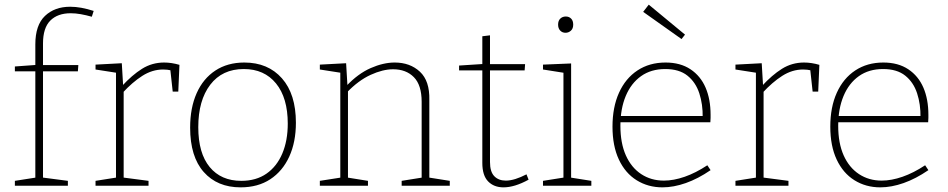

<svg xmlns="http://www.w3.org/2000/svg" viewBox="-20 -799 4077 826"><path d="M44 0V-21L140 -36L132 -27V-500L140 -492H44V-513L140 -520L132 -509V-608Q132 -691 173.5 -730.5Q215 -770 282 -770Q305 -770 330 -765.5Q355 -761 383 -752L375 -727Q350 -734 327.5 -738Q305 -742 284 -742Q228 -742 196.5 -710.5Q165 -679 165 -612V-509L157 -519H317L315 -492H157L165 -500V-27L157 -36L272 -21V0Z M391 0V-21L486 -36L479 -27V-495L487 -485L391 -500V-521L504 -527L510 -426L505 -429Q548 -476 591 -503Q634 -530 686 -530Q718 -530 752 -520L747 -405H723L712 -506L718 -496Q709 -498 700 -499Q691 -500 682 -500Q635 -500 592 -472.5Q549 -445 507 -399L512 -413V-27L504 -36L619 -21V0Z M1031 -530Q1133 -530 1193 -462Q1253 -394 1253 -271Q1253 -188 1224.5 -125.5Q1196 -63 1143 -28Q1090 7 1015 7Q915 7 856.5 -59Q798 -125 798 -250Q798 -335 826 -398Q854 -461 906.5 -495.5Q959 -530 1031 -530ZM1029 -502Q936 -502 884.5 -434.5Q833 -367 833 -252Q833 -140 882 -80.5Q931 -21 1018 -21Q1082 -21 1126.5 -52Q1171 -83 1194.5 -138.5Q1218 -194 1218 -267Q1218 -378 1167.5 -440Q1117 -502 1029 -502Z M1356 0V-21L1452 -36L1444 -27V-494L1452 -485L1356 -500V-521L1469 -527L1475 -426L1470 -429Q1520 -482 1574.5 -506Q1629 -530 1678 -530Q1744 -530 1786.5 -490.5Q1829 -451 1827 -369V-27L1820 -36L1915 -21V0H1708V-21L1802 -36L1794 -27V-361Q1794 -433 1760.5 -467Q1727 -501 1671 -501Q1627 -501 1574.5 -477Q1522 -453 1472 -401L1477 -413V-27L1469 -36L1563 -21V0Z M2146 7Q2105 7 2080 -18.5Q2055 -44 2055 -98V-505L2063 -496H1955V-517L2063 -524L2055 -515V-643L2088 -647V-515L2080 -523H2239L2237 -496H2080L2088 -505V-102Q2088 -60 2106.5 -41Q2125 -22 2156 -22Q2175 -22 2197.5 -29Q2220 -36 2245 -49L2254 -26Q2194 7 2146 7Z M2437 -28 2429 -36 2524 -21V0H2316V-21L2411 -36L2404 -28V-493L2411 -485L2316 -500V-521L2437 -526ZM2413 -658Q2399 -658 2390 -667.5Q2381 -677 2381 -693Q2381 -710 2390.5 -719Q2400 -728 2414 -728Q2428 -728 2437 -719Q2446 -710 2446 -693Q2446 -676 2436 -667Q2426 -658 2413 -658Z M2830 7Q2768 7 2719 -23.5Q2670 -54 2642.5 -112.5Q2615 -171 2615 -254Q2615 -338 2643 -400Q2671 -462 2722.5 -496Q2774 -530 2843 -530Q2907 -530 2950.5 -501Q2994 -472 3015.5 -422Q3037 -372 3037 -305Q3037 -299 3037 -292Q3037 -285 3036 -273H2635V-300H3012L3003 -294Q3004 -350 2988.5 -397.5Q2973 -445 2937.5 -473.5Q2902 -502 2842 -502Q2781 -502 2738 -471.5Q2695 -441 2672 -386Q2649 -331 2649 -258Q2649 -183 2672.5 -130.5Q2696 -78 2738.5 -50Q2781 -22 2836 -22Q2878 -22 2925.5 -38.5Q2973 -55 3023 -88L3037 -67Q2983 -30 2930.5 -11.5Q2878 7 2830 7ZM2771 -779 2927 -650 2912 -631 2747 -748Z M3144 0V-21L3239 -36L3232 -27V-495L3240 -485L3144 -500V-521L3257 -527L3263 -426L3258 -429Q3301 -476 3344 -503Q3387 -530 3439 -530Q3471 -530 3505 -520L3500 -405H3476L3465 -506L3471 -496Q3462 -498 3453 -499Q3444 -500 3435 -500Q3388 -500 3345 -472.5Q3302 -445 3260 -399L3265 -413V-27L3257 -36L3372 -21V0Z M3767 7Q3705 7 3656 -23.5Q3607 -54 3579.5 -112.5Q3552 -171 3552 -254Q3552 -338 3580 -400Q3608 -462 3659.5 -496Q3711 -530 3780 -530Q3844 -530 3887.5 -501Q3931 -472 3952.5 -422Q3974 -372 3974 -305Q3974 -299 3974 -292Q3974 -285 3973 -273H3572V-300H3949L3940 -294Q3941 -350 3925.5 -397.5Q3910 -445 3874.5 -473.5Q3839 -502 3779 -502Q3718 -502 3675 -471.5Q3632 -441 3609 -386Q3586 -331 3586 -258Q3586 -183 3609.5 -130.5Q3633 -78 3675.5 -50Q3718 -22 3773 -22Q3815 -22 3862.5 -38.5Q3910 -55 3960 -88L3974 -67Q3920 -30 3867.5 -11.5Q3815 7 3767 7Z"/></svg>

Font: Bitter Thin ExtraLight
Style: Regular
Weight: 250
Version: Version 2.002